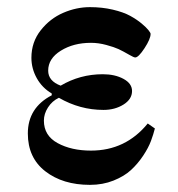

<svg xmlns="http://www.w3.org/2000/svg" viewBox="-20 -506 498 538"><path d="M58 -132C58 -86.7 74.3 -51.3 107 -26C139.7 -0.7 181.3 12 232 12C256 12 278 8 298 0C318 -8 334.3 -17.8 347 -29.5C359.7 -41.2 371 -54.5 381 -69.5C391 -84.5 398.3 -98.3 403 -111C407.7 -123.7 411.3 -135.3 414 -146L394 -160C352.7 -109.3 299.7 -84 235 -84C198.3 -84 167.2 -91 141.5 -105C115.8 -119 103 -140 103 -168C103 -180.7 106.8 -193 114.5 -205C122.2 -217 132.3 -226 145 -232C184.3 -209.3 226 -198 270 -198C291.3 -198 310 -203 326 -213C342 -223 350 -235.7 350 -251C350 -265 342 -276.3 326 -285C310 -293.7 290.7 -298 268 -298C225.3 -298 186 -287.3 150 -266C126.7 -274.7 115 -288.7 115 -308C115 -330.7 126.8 -349.3 150.5 -364C174.2 -378.7 202.3 -386 235 -386C249 -386 263.3 -384 278 -380C292.7 -376 304 -372.2 312 -368.5C320 -364.8 330.3 -359.3 343 -352C351 -347.3 356.3 -345 359 -345C365 -345 373.7 -353.7 385 -371C396.3 -388.3 402 -401.7 402 -411C402 -413 400 -416.5 396 -421.5C392 -426.5 385.7 -432.7 377 -440C368.3 -447.3 357.7 -454.5 345 -461.5C332.3 -468.5 316 -474.3 296 -479C276 -483.7 254.7 -486 232 -486C206.7 -486 181.7 -480.7 157 -470C132.3 -459.3 111.3 -443 94 -421C76.7 -399 68 -373.3 68 -344C68 -324 73 -305 83 -287C93 -269 107 -254.7 125 -244V-239C80.3 -215.7 58 -180 58 -132Z"/></svg>

Font: Km Standard TT
Style: Bold
Weight: 700
Designer: Alexey Kryukov <alexios@thessalonica.org.ru>
Version: Version 2.0.2